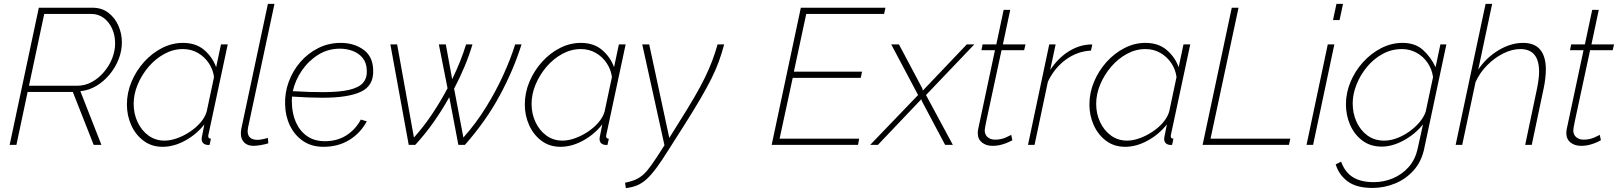

<svg xmlns="http://www.w3.org/2000/svg" viewBox="-20 -750 8376 994"><path d="M30 0 181 -710H459Q507 -710 541 -684Q575 -658 593 -617Q611 -576 611 -531Q611 -486 594 -443Q577 -400 547 -364Q517 -328 478.5 -305Q440 -282 396 -278L505 0H465L357 -274H123L65 0ZM379 -306Q420 -306 455.5 -325.5Q491 -345 518.5 -377.5Q546 -410 561 -448.5Q576 -487 576 -526Q576 -567 560.5 -601.5Q545 -636 517 -657Q489 -678 451 -678H209L130 -306Z M822 10Q765 10 723.5 -21Q682 -52 659.5 -102Q637 -152 637 -209Q637 -270 661 -327Q685 -384 726 -429.5Q767 -475 819 -501.5Q871 -528 927 -528Q995 -528 1038 -490.5Q1081 -453 1099 -402L1124 -520H1159L1060 -57Q1058 -50 1058 -45Q1058 -32 1072 -32L1065 0Q1061 0 1057.5 0.5Q1054 1 1051 0Q1024 -5 1024 -31Q1024 -35 1025 -40.5Q1026 -46 1029 -60.5Q1032 -75 1038 -106Q997 -54 938.5 -22Q880 10 822 10ZM832 -22Q862 -22 896 -34Q930 -46 962 -67Q994 -88 1017.5 -115Q1041 -142 1050 -172L1088 -351Q1083 -390 1061 -423Q1039 -456 1004.5 -476Q970 -496 927 -496Q877 -496 831 -471Q785 -446 749.5 -404.5Q714 -363 693 -313Q672 -263 672 -212Q672 -161 692.5 -117.5Q713 -74 749 -48Q785 -22 832 -22Z M1292 5Q1262 5 1244.5 -12Q1227 -29 1227 -59Q1227 -64 1227.5 -70Q1228 -76 1229 -82L1367 -730H1401L1264 -89Q1264 -84 1263 -80Q1262 -76 1262 -72Q1262 -26 1313 -26Q1323 -26 1338.5 -29Q1354 -32 1367 -36L1369 -8Q1354 -3 1331 1Q1308 5 1292 5Z M1654 10Q1593 10 1549 -20Q1505 -50 1481 -100Q1457 -150 1456 -210Q1454 -270 1475 -327Q1496 -384 1535 -429Q1574 -474 1627.5 -501Q1681 -528 1744 -528Q1813 -528 1862 -492.5Q1911 -457 1912 -386Q1915 -307 1849.5 -275.5Q1784 -244 1650 -244Q1614 -244 1576 -245.5Q1538 -247 1492 -250Q1490 -234 1491 -219Q1492 -162 1512 -117Q1532 -72 1569.5 -45.5Q1607 -19 1662 -19Q1726 -19 1773.5 -49.5Q1821 -80 1848 -131L1879 -122Q1847 -62 1789.5 -26Q1732 10 1654 10ZM1740 -498Q1678 -498 1627.5 -466.5Q1577 -435 1542.5 -384.5Q1508 -334 1496 -278Q1545 -275 1582 -274Q1619 -273 1653 -273Q1738 -273 1788.5 -285Q1839 -297 1860 -322Q1881 -347 1879 -385Q1878 -425 1857.5 -450Q1837 -475 1805.5 -486.5Q1774 -498 1740 -498Z M2001 -520H2036L2123 -38Q2175 -96 2218.5 -161.5Q2262 -227 2297 -293L2252 -520H2288L2321 -340Q2344 -387 2362 -432.5Q2380 -478 2393 -520H2426Q2409 -463 2385 -405.5Q2361 -348 2331 -291L2379 -38Q2445 -112 2496.5 -195.5Q2548 -279 2586 -362.5Q2624 -446 2647 -520H2680Q2639 -389 2568 -257Q2497 -125 2387 0H2353L2306 -247Q2271 -184 2227.5 -121.5Q2184 -59 2130 0H2096Z M2882 10Q2825 10 2783.5 -21Q2742 -52 2719.5 -102Q2697 -152 2697 -209Q2697 -270 2721 -327Q2745 -384 2786 -429.5Q2827 -475 2879 -501.5Q2931 -528 2987 -528Q3055 -528 3098 -490.5Q3141 -453 3159 -402L3184 -520H3219L3120 -57Q3118 -50 3118 -45Q3118 -32 3132 -32L3125 0Q3121 0 3117.5 0.5Q3114 1 3111 0Q3084 -5 3084 -31Q3084 -35 3085 -40.5Q3086 -46 3089 -60.5Q3092 -75 3098 -106Q3057 -54 2998.5 -22Q2940 10 2882 10ZM2892 -22Q2922 -22 2956 -34Q2990 -46 3022 -67Q3054 -88 3077.5 -115Q3101 -142 3110 -172L3148 -351Q3143 -390 3121 -423Q3099 -456 3064.5 -476Q3030 -496 2987 -496Q2937 -496 2891 -471Q2845 -446 2809.5 -404.5Q2774 -363 2753 -313Q2732 -263 2732 -212Q2732 -161 2752.5 -117.5Q2773 -74 2809 -48Q2845 -22 2892 -22Z M3216 196Q3257 188 3283 173.5Q3309 159 3331 132.5Q3353 106 3382 61L3420 2L3305 -520H3341L3445 -36L3498 -121Q3544 -194 3576 -249Q3608 -304 3629.5 -348.5Q3651 -393 3666.5 -433.5Q3682 -474 3695 -520H3729Q3716 -471 3700.5 -429Q3685 -387 3662.5 -342Q3640 -297 3606.5 -239.5Q3573 -182 3523 -103L3441 26Q3406 82 3379 118.5Q3352 155 3328 177Q3304 199 3278.5 209.5Q3253 220 3220 224Z M4126 -710H4564L4557 -678H4154L4090 -379H4443L4436 -347H4084L4016 -32H4428L4422 0H3975Z M4733 -258 4594 -520H4634L4754 -294L4758 -281L4767 -291L4985 -520H5024L4774 -258L4913 0H4873L4754 -224L4749 -236L4739 -225L4525 0H4485Z M5042 -61Q5042 -65 5042.5 -70Q5043 -75 5044 -81L5131 -490H5061L5067 -520H5138L5176 -699H5210L5172 -520H5289L5282 -490H5165L5087 -127Q5078 -84 5078 -76Q5078 -52 5093.5 -39.5Q5109 -27 5131 -27Q5162 -27 5186.5 -38Q5211 -49 5215 -52L5221 -24Q5218 -22 5203.5 -15Q5189 -8 5166.5 -1.5Q5144 5 5118 5Q5085 5 5063.5 -12.5Q5042 -30 5042 -61Z M5412 -520H5445L5417 -388Q5457 -448 5509 -481.5Q5561 -515 5614 -519Q5620 -520 5625 -520Q5630 -520 5635 -519L5628 -488Q5559 -485 5499.5 -442.5Q5440 -400 5405 -327L5336 0H5302Z M5805 10Q5748 10 5706.5 -21Q5665 -52 5642.5 -102Q5620 -152 5620 -209Q5620 -270 5644 -327Q5668 -384 5709 -429.5Q5750 -475 5802 -501.5Q5854 -528 5910 -528Q5978 -528 6021 -490.5Q6064 -453 6082 -402L6107 -520H6142L6043 -57Q6041 -50 6041 -45Q6041 -32 6055 -32L6048 0Q6044 0 6040.5 0.5Q6037 1 6034 0Q6007 -5 6007 -31Q6007 -35 6008 -40.5Q6009 -46 6012 -60.5Q6015 -75 6021 -106Q5980 -54 5921.5 -22Q5863 10 5805 10ZM5815 -22Q5845 -22 5879 -34Q5913 -46 5945 -67Q5977 -88 6000.5 -115Q6024 -142 6033 -172L6071 -351Q6066 -390 6044 -423Q6022 -456 5987.5 -476Q5953 -496 5910 -496Q5860 -496 5814 -471Q5768 -446 5732.5 -404.5Q5697 -363 5676 -313Q5655 -263 5655 -212Q5655 -161 5675.5 -117.5Q5696 -74 5732 -48Q5768 -22 5815 -22Z M6357 -710H6392L6247 -32H6660L6653 0H6206Z M6899 -730H6933L6915 -646H6881ZM6854 -520H6888L6778 0H6744Z M7086 223Q7003 223 6957.5 189.5Q6912 156 6895 101L6923 87Q6943 142 6984.5 167.5Q7026 193 7092 193Q7144 193 7191.5 173Q7239 153 7273.5 114Q7308 75 7320 16L7347 -106Q7306 -55 7247 -23Q7188 9 7133 9Q7075 9 7033.5 -22Q6992 -53 6970 -103Q6948 -153 6948 -210Q6948 -269 6971.5 -325.5Q6995 -382 7036 -427.5Q7077 -473 7130 -500.5Q7183 -528 7241 -528Q7307 -528 7347.5 -491Q7388 -454 7412 -402L7437 -520H7468L7354 16Q7340 86 7298.5 132Q7257 178 7201 200.5Q7145 223 7086 223ZM7146 -22Q7179 -22 7213 -35Q7247 -48 7277.5 -70Q7308 -92 7330 -118.5Q7352 -145 7361 -172L7399 -351Q7393 -393 7370 -426Q7347 -459 7312.5 -477.5Q7278 -496 7238 -496Q7184 -496 7137.5 -470.5Q7091 -445 7056.5 -403Q7022 -361 7002.5 -311.5Q6983 -262 6983 -215Q6983 -163 7003 -119Q7023 -75 7059.5 -48.5Q7096 -22 7146 -22Z M7671 -730H7705L7633 -390Q7676 -453 7739 -490.5Q7802 -528 7865 -528Q7925 -528 7954 -492.5Q7983 -457 7983 -391Q7983 -347 7972 -294L7910 0H7876L7937 -290Q7942 -315 7945 -337.5Q7948 -360 7948 -379Q7948 -496 7851 -496Q7808 -496 7763 -473.5Q7718 -451 7679.5 -412.5Q7641 -374 7619 -325L7550 0H7516Z M8089 -61Q8089 -65 8089.5 -70Q8090 -75 8091 -81L8178 -490H8108L8114 -520H8185L8223 -699H8257L8219 -520H8336L8329 -490H8212L8134 -127Q8125 -84 8125 -76Q8125 -52 8140.5 -39.5Q8156 -27 8178 -27Q8209 -27 8233.5 -38Q8258 -49 8262 -52L8268 -24Q8265 -22 8250.5 -15Q8236 -8 8213.5 -1.5Q8191 5 8165 5Q8132 5 8110.5 -12.5Q8089 -30 8089 -61Z"/></svg>

Font: Raleway ExtraLight
Style: Italic
Weight: 200
Italic angle: -12°
Designer: Matt McInerney, Pablo Impallari, Rodrigo Fuenzalida
Foundry: Matt McInerney, Pablo Impallari, Rodrigo Fuenzalida
Version: Version 4.026